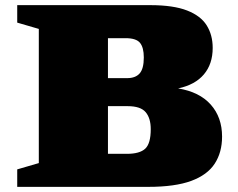

<svg xmlns="http://www.w3.org/2000/svg" viewBox="-20 -727 927 747"><path d="M47 0V-68L131 -92.5V-614.5L47 -639V-707H564.5Q654.5 -707 707.8 -686.2Q761 -665.5 784.2 -628.2Q807.5 -591 807.5 -540.5Q807.5 -478 773.2 -437.5Q739 -397 673 -383Q756 -369.5 800 -320Q844 -270.5 844 -195.5Q844 -134.5 815.5 -90.5Q787 -46.5 724 -23.2Q661 0 557 0ZM468.5 -578.5H400V-423H474.5Q507 -423 523.2 -441.2Q539.5 -459.5 539.5 -503.5Q539.5 -542 524.8 -560.2Q510 -578.5 468.5 -578.5ZM476.5 -314H400V-128.5H473.5Q523.5 -128.5 545 -148.5Q566.5 -168.5 566.5 -224.5Q566.5 -267 546.8 -290.5Q527 -314 476.5 -314Z"/></svg>

Font: Newsreader 6pt ExtraBold
Style: Regular
Weight: 800
Designer: Hugues Gentile
Foundry: Production Type
Version: Version 1.003; ttfautohint (v1.8.3)